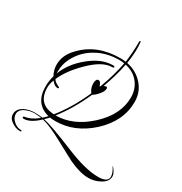

<svg xmlns="http://www.w3.org/2000/svg" viewBox="-255 -901 1225 1292"><g transform="rotate(30 358.0 -254.5)"><path d="M616 232Q552 232 464 191Q459 189 420 168Q381 147 310 109Q264 84 225.5 67.5Q187 51 156 44Q92 105 41 105Q31 105 31 97Q31 91 40 90Q90 83 140 41Q127 39 114.5 37.5Q102 36 89 36Q51 36 19 51Q-21 69 -21 103Q-21 132 5 155Q31 179 61 179Q70 179 70 186Q70 189 60 189Q27 189 -3 168Q-37 146 -37 113Q-37 72 7 49Q42 31 88 31Q102 31 116.5 32Q131 33 147 35Q155 28 162.5 21Q170 14 177 6Q60 -24 60 -158Q60 -201 72 -243Q51 -281 51 -323Q51 -397 112 -459Q221 -574 403 -574Q425 -574 444 -571Q449 -606 452 -646.5Q455 -687 455 -733Q455 -741 461 -741Q464 -741 464 -736Q467 -714 467 -684Q467 -658 464.5 -629.5Q462 -601 457 -569Q533 -554 583 -498Q632 -443 632 -366Q632 -218 506 -101Q382 12 233 12Q211 12 191 9Q184 17 176.5 24Q169 31 162 38Q229 52 413 128Q570 193 669 193Q745 193 745 149Q745 120 718 80Q730 87 741.5 107.5Q753 128 753 143Q753 184 703 210Q662 232 616 232ZM202 -23Q243 -73 280 -135Q317 -197 350 -271Q328 -300 328 -335Q328 -373 348 -373Q365 -373 375 -339L380 -344Q401 -399 416 -452Q431 -505 441 -557Q422 -560 403 -560Q305 -560 229 -517Q148 -473 105 -389Q81 -341 81 -288Q81 -284 81 -280Q81 -276 82 -272Q117 -362 202 -432Q293 -508 383 -508Q396 -508 396 -501Q396 -494 382 -494Q308 -494 212 -398Q128 -315 93 -234Q102 -217 124 -207Q143 -198 143 -195Q143 -188 134 -188Q111 -188 87 -219Q74 -186 74 -158Q74 -29 202 -23ZM216 -22Q352 -23 472 -133Q595 -246 595 -380Q595 -446 557 -493Q519 -540 454 -554Q436 -461 397 -355Q408 -361 414 -361Q424 -361 424 -350Q424 -329 402 -303Q391 -290 380.5 -280.5Q370 -271 360 -266Q296 -123 216 -22Z"/></g></svg>

Font: Love Light
Style: Regular
Weight: 400
Designer: Robert E. Leuschke
Foundry: Robert E. Leuschke
Version: Version 1.010; ttfautohint (v1.8.3)